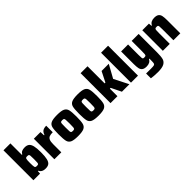

<svg xmlns="http://www.w3.org/2000/svg" viewBox="184 -1954 3371 3371"><g transform="rotate(-45 1869.5 -269.0)"><path d="M225 -58H215L211 0H46V-743H218V-458H227Q245 -491 274 -504Q303 -517 345 -517Q399 -517 429.5 -493Q460 -469 474 -412.5Q488 -356 488 -254Q488 -150 474 -93.5Q460 -37 429.5 -14.5Q399 8 345 8Q254 8 225 -58ZM316 -255Q316 -318 313.5 -341Q311 -364 302 -370Q293 -376 267 -376Q247 -376 238 -371.5Q229 -367 225 -353Q221 -340 219.5 -318Q218 -296 218 -255Q218 -182 224 -159Q228 -143 237.5 -138.5Q247 -134 267 -134Q293 -134 302 -140Q311 -146 313.5 -169Q316 -192 316 -255Z M567 -510H732L736 -426H746Q764 -478 795.5 -498Q827 -518 882 -518V-356Q828 -356 797.5 -343.5Q767 -331 753 -298Q739 -265 739 -201V0H567Z M928 -255Q928 -371 940.5 -422.5Q953 -474 999 -496Q1045 -518 1150 -518Q1255 -518 1300.5 -495.5Q1346 -473 1359 -421.5Q1372 -370 1372 -255Q1372 -140 1359 -88.5Q1346 -37 1300.5 -14.5Q1255 8 1150 8Q1045 8 999 -14Q953 -36 940.5 -87.5Q928 -139 928 -255ZM1200 -255Q1200 -324 1197.5 -348.5Q1195 -373 1185.5 -380.5Q1176 -388 1150 -388Q1123 -388 1113.5 -380.5Q1104 -373 1102 -349Q1100 -325 1100 -255Q1100 -185 1102 -161Q1104 -137 1113.5 -129.5Q1123 -122 1150 -122Q1176 -122 1185.5 -129.5Q1195 -137 1197.5 -161.5Q1200 -186 1200 -255Z M1438 -255Q1438 -371 1450.5 -422.5Q1463 -474 1509 -496Q1555 -518 1660 -518Q1765 -518 1810.5 -495.5Q1856 -473 1869 -421.5Q1882 -370 1882 -255Q1882 -140 1869 -88.5Q1856 -37 1810.5 -14.5Q1765 8 1660 8Q1555 8 1509 -14Q1463 -36 1450.5 -87.5Q1438 -139 1438 -255ZM1710 -255Q1710 -324 1707.5 -348.5Q1705 -373 1695.5 -380.5Q1686 -388 1660 -388Q1633 -388 1623.5 -380.5Q1614 -373 1612 -349Q1610 -325 1610 -255Q1610 -185 1612 -161Q1614 -137 1623.5 -129.5Q1633 -122 1660 -122Q1686 -122 1695.5 -129.5Q1705 -137 1707.5 -161.5Q1710 -186 1710 -255Z M1961 0V-743H2133V-318H2152L2249 -510H2428L2294 -268L2430 0H2244L2152 -188H2133V0Z M2469 0V-743H2643V0Z M2770 193V74Q2814 75 2893 75Q2947 75 2966.5 69.5Q2986 64 2991 46Q2996 28 2996 -22V-70H2987Q2953 -5 2865 -5Q2809 -5 2780.5 -26Q2752 -47 2743 -87Q2734 -127 2734 -198V-510H2907V-251Q2907 -196 2909.5 -176.5Q2912 -157 2920 -152Q2928 -147 2950 -147Q2973 -147 2982 -154Q2991 -161 2993.5 -182.5Q2996 -204 2996 -259V-510H3169V-57Q3169 45 3155.5 97Q3142 149 3092.5 177Q3043 205 2935 205Q2892 205 2845.5 201.5Q2799 198 2770 193Z M3260 -510H3425L3429 -451H3438Q3473 -518 3563 -518Q3619 -518 3647.5 -497.5Q3676 -477 3685 -437Q3694 -397 3694 -327V0H3522V-271Q3522 -325 3519.5 -345Q3517 -365 3509 -370.5Q3501 -376 3478 -376Q3455 -376 3446 -369Q3437 -362 3434.5 -340Q3432 -318 3432 -263V0H3260Z"/></g></svg>

Font: Saira Semi Condensed ExtraBold
Style: Regular
Weight: 800
Width: 4
Designer: Hector Gatti with collaboration of the Omnibus-Type team
Foundry: Omnibus-Type
Version: Version 1.001; ttfautohint (v1.8)